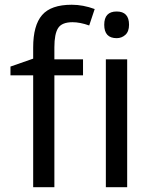

<svg xmlns="http://www.w3.org/2000/svg" viewBox="-20 -785 640 805"><path d="M328.1 -469.2H208V0H119.1V-469.2H23.9V-505.9L119.1 -539.1V-585.9Q119.1 -678.7 156.5 -721.9Q193.8 -765.1 280.8 -765.1Q328.1 -765.1 377 -747.1L354 -678.2Q315.4 -691.9 284.2 -691.9Q239.3 -691.9 223.6 -667.2Q208 -642.6 208 -586.9V-536.1H328.1ZM469.2 -736.8Q521 -736.8 521 -681.2Q521 -652.8 505.6 -638.9Q490.2 -625 469.2 -625Q417 -625 417 -681.2Q417 -736.8 469.2 -736.8ZM513.2 0H423.8V-536.1H513.2Z"/></svg>

Font: Apple Sans Adjectives
Style: Regular
Weight: 400
Monospace: yes
Foundry: Apple Sans Adjectives
Version: Version 0.01